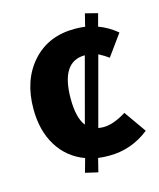

<svg xmlns="http://www.w3.org/2000/svg" viewBox="-104 -676 685 825"><g transform="rotate(-15 239.0 -263.5)"><path d="M303 -108Q348 -108 405 -144L474 -46Q395 17 295 17Q270 17 246 14L231 74L175 61L192 0Q116 -28 74 -96Q32 -164 32 -261Q32 -389 103 -468.5Q174 -548 292 -548Q316 -548 338 -545L352 -601L407 -587L392 -531Q436 -515 474 -483L406 -389Q389 -402 362 -416L280 -110Q294 -108 303 -108ZM305 -427Q198 -427 198 -262Q198 -177 228 -139Z"/></g></svg>

Font: FiraGO
Style: Bold
Weight: 700
Designer: bBox Type
Foundry: bBox Type GmbH
Version: Version 1.001;PS 001.001;hotconv 1.0.88;makeotf.lib2.5.64775